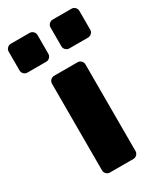

<svg xmlns="http://www.w3.org/2000/svg" viewBox="-231 -822 759 894"><g transform="rotate(-30 148.0 -375.0)"><path d="M0 0ZM211 0H85Q74 0 66 -8Q58 -16 58 -27V-493Q58 -504 66 -512Q74 -520 85 -520H211Q222 -520 230 -512Q238 -504 238 -493V-27Q238 -16 230 -8Q222 0 211 0ZM86 -595H-15Q-26 -595 -34 -603Q-42 -611 -42 -622V-723Q-42 -734 -34 -742Q-26 -750 -15 -750H86Q97 -750 105 -742Q113 -734 113 -723V-622Q113 -611 105 -603Q97 -595 86 -595ZM311 -595H210Q199 -595 191 -603Q183 -611 183 -622V-723Q183 -734 191 -742Q199 -750 210 -750H311Q322 -750 330 -742Q338 -734 338 -723V-622Q338 -611 330 -603Q322 -595 311 -595Z"/></g></svg>

Font: Hezaedrus
Style: Bold
Weight: 700
Designer: Hubert & Fischer
Foundry: Hubert & Fischer
Version: Version 1.10;September 3, 2019;FontCreator 11.5.0.2425 64-bi